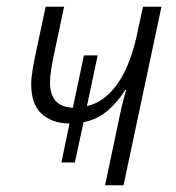

<svg xmlns="http://www.w3.org/2000/svg" viewBox="-20 -552 524 572"><path d="M331 -180Q337 -210 343 -235.5Q349 -261 356 -284H353Q334 -252 302.5 -224Q271 -196 229 -188L203 -68H163L187 -184Q133 -185 103 -214Q73 -243 73 -300Q73 -320 77 -343.5Q81 -367 86 -391L116 -532H171L140 -386Q135 -362 132 -342Q129 -322 129 -306Q129 -234 197 -231L230 -387H271L239 -236Q289 -247 326.5 -297.5Q364 -348 385 -435L406 -532H461L348 0H293Z"/></svg>

Font: Noto Sans SemiCondensed Light
Style: Italic
Weight: 300
Width: 4
Italic angle: -12°
Designer: Monotype Design Team
Foundry: Monotype Imaging Inc.
Version: Version 2.013; ttfautohint (v1.8.4.7-5d5b)